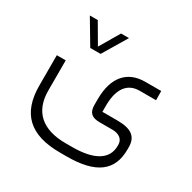

<svg xmlns="http://www.w3.org/2000/svg" viewBox="-158 -649 1020 1022"><g transform="rotate(30 352.0 -137.5)"><path d="M369.1 -92.8C369.1 -46.4 390.6 -26.9 439.9 -26.9H517.1C558.1 -26.9 585.4 -7.8 585.4 27.3V33.2C585.4 119.1 509.3 160.2 378.4 160.2H337.4C195.3 160.2 118.2 92.3 118.2 -36.6V-222.2H63.5V-36.6C63.5 135.7 151.9 218.3 337.4 218.3H378.4C558.1 218.3 640.1 155.3 640.1 24.4V10.3C640.1 -52.7 603.5 -82.5 517.1 -82.5H424.3V-127.9C426.3 -224.1 465.3 -278.8 539.6 -278.8H640.6L640.1 -335H542C434.1 -335 369.1 -265.1 369.1 -127.9ZM261.7 -344.7 350.6 -493.2H301.8L230 -371.1L158.7 -493.2H109.9L198.2 -344.7Z"/></g></svg>

Font: Shabnam Thin
Style: Regular
Weight: 100
Foundry: DejaVu fonts team - Redesigned by Saber Rastikerdar - Based on Vazir font
Version: Version 5.0.1